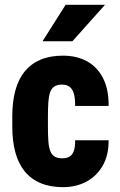

<svg xmlns="http://www.w3.org/2000/svg" viewBox="-20 -770 499 800"><path d="M239.7 -110.4Q257.3 -110.4 269.3 -117.2Q281.2 -124 287.4 -140.6Q293.5 -157.2 293 -185.5H432.6Q433.1 -123 407.7 -79.3Q382.3 -35.6 339.6 -12.9Q296.9 9.8 242.7 9.8Q189.5 9.8 149.7 -6.8Q109.9 -23.4 83.5 -55.4Q57.1 -87.4 44.2 -134.3Q31.2 -181.2 31.2 -242.2V-286.1Q31.2 -346.7 44.2 -393.8Q57.1 -440.9 83.5 -472.9Q109.9 -504.9 149.4 -521.5Q189 -538.1 242.2 -538.1Q299.3 -538.1 342 -514.9Q384.8 -491.7 408.9 -445.3Q433.1 -398.9 432.6 -328.6H293Q293.5 -358.9 288.1 -378.4Q282.7 -397.9 270.8 -407.7Q258.8 -417.5 238.8 -417.5Q218.3 -417.5 206.3 -409.4Q194.3 -401.4 188.7 -385Q183.1 -368.7 181.4 -344Q179.7 -319.3 179.7 -286.1V-242.2Q179.7 -208 181.4 -183.1Q183.1 -158.2 189 -142.1Q194.8 -126 206.8 -118.2Q218.8 -110.4 239.7 -110.4ZM157.2 -598.1 253.4 -750H417.5L281.7 -598.1Z"/></svg>

Font: Roboto Condensed ExtraBold
Style: Regular
Weight: 800
Designer: Christian Robertson
Foundry: Google
Version: Version 3.008; 2023